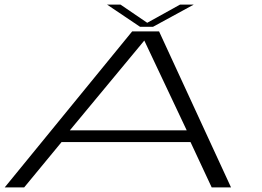

<svg xmlns="http://www.w3.org/2000/svg" viewBox="-20 -814 1138 834"><path d="M0.5 0 554 -677.5H671L983.5 0H899.5L807.5 -197H247.5L85 0ZM283.5 -248H791L607 -637.5H606.5ZM588.5 -697.5 445 -794H503.5L619.5 -715L762 -794H821.5L644.5 -697.5Z"/></svg>

Font: Anybody UltraExpanded Light
Style: Italic
Weight: 300
Width: 9
Italic angle: -10°
Designer: Tyler Finck
Foundry: Etcetera Type Company
Version: Version 1.010; ttfautohint (v1.8.3) -l 8 -r 50 -G 200 -x 14 